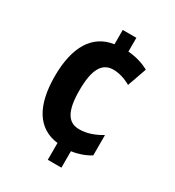

<svg xmlns="http://www.w3.org/2000/svg" viewBox="-177 -827 855 940"><g transform="rotate(30 250.0 -357.0)"><path d="M316 -646V-724H239V-643C125 -627 64 -529 64 -362C64 -197 122 -99 239 -85V10H316V-83C354 -88 391 -101 421 -120V-235C381 -211 340 -196 297 -196C233 -196 203 -246 203 -362C203 -481 234 -533 298 -533C328 -533 362 -523 396 -504L434 -612C402 -630 360 -643 316 -646Z"/></g></svg>

Font: Noto Sans Myanmar Condensed
Style: Bold
Weight: 700
Width: 3
Designer: Monotype Design Team
Foundry: Monotype Imaging Inc.
Version: Version 2.107